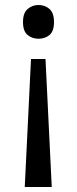

<svg xmlns="http://www.w3.org/2000/svg" viewBox="-20 -566 309 768"><path d="M104 -330H162L187 182H79ZM196 -478Q196 -441 178 -426Q160 -411 134 -411Q109 -411 90.5 -426Q72 -441 72 -478Q72 -514 90.5 -530Q109 -546 134 -546Q160 -546 178 -530Q196 -514 196 -478Z"/></svg>

Font: Noto Sans Tai Tham
Style: Regular
Weight: 400
Designer: Monotype Design Team 2013. Revised by David WIlliams 2020
Foundry: Monotype Imaging Inc.
Version: Version 2.002